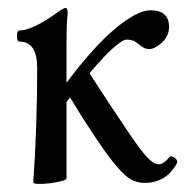

<svg xmlns="http://www.w3.org/2000/svg" viewBox="-20 -451 473 485"><path d="M64 10Q69 -60 71.5 -134.5Q74 -209 74 -279Q74 -346 29 -346Q25 -346 23.5 -353Q22 -360 23.5 -367Q25 -374 29 -374Q46 -374 71.5 -386.5Q97 -399 124 -419Q141 -431 145 -431Q151 -431 151 -417Q149 -399 148.5 -380Q148 -361 148 -342V-242Q217 -334 272 -379.5Q327 -425 360 -425Q407 -425 407 -383Q407 -360 389 -343.5Q371 -327 357 -327Q347 -327 339 -333Q331 -339 322.5 -345Q314 -351 299 -351Q291 -351 269 -332.5Q247 -314 206 -266Q231 -227 256.5 -188.5Q282 -150 305 -116Q334 -73 351 -54.5Q368 -36 381 -36Q393 -36 408 -54Q412 -59 421.5 -52Q431 -45 426 -37Q399 11 345 11Q318 11 296 -8.5Q274 -28 240 -76Q218 -108 197 -140.5Q176 -173 157 -205Q152 -199 148 -193V0Q148 3 135 6.5Q122 10 105.5 12Q89 14 76.5 13.5Q64 13 64 10Z"/></svg>

Font: Junicode
Style: Regular
Weight: 400
Designer: Peter S. Baker
Version: Version 2.100; ttfautohint (v1.8.4)